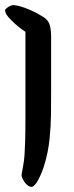

<svg xmlns="http://www.w3.org/2000/svg" viewBox="-26 -707 292 755"><path d="M74 -582Q72 -583 59.5 -592Q47 -601 32.5 -614Q18 -627 6 -641Q-6 -655 -6 -667Q-6 -669 -2.5 -672.5Q1 -676 6.5 -679.5Q12 -683 17.5 -685Q23 -687 28 -687Q40 -686 55.5 -681.5Q71 -677 87.5 -670Q104 -663 119 -655Q134 -647 145 -640Q165 -627 170 -607.5Q175 -588 175 -564V-347Q175 -302 174.5 -256Q174 -210 169 -162Q167 -139 161 -108.5Q155 -78 145.5 -49.5Q136 -21 124 1Q112 23 100 28Q91 28 83 22Q75 16 69.5 7.5Q64 -1 61 -9Q58 -17 59 -21Q63 -44 66 -60.5Q69 -77 70.5 -99Q72 -121 73 -154Q74 -187 74 -244Z"/></svg>

Font: Yeon Sung
Style: Regular
Weight: 400
Version: Version 1.001